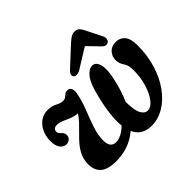

<svg xmlns="http://www.w3.org/2000/svg" viewBox="-153 -834 1034 1034"><g transform="rotate(-45 364.0 -317.0)"><path d="M465 -447.5Q491.5 -447 501.2 -412.5Q511 -378 496.5 -313.5Q480.5 -239 454.5 -181.5Q455 -116 469.5 -90Q484 -64 506 -64Q531.5 -64 554.2 -93.8Q577 -123.5 591.2 -170.2Q605.5 -217 605.5 -267Q605.5 -291.5 602.5 -304.8Q599.5 -318 592 -329Q575 -353 575 -378Q575 -407.5 593.8 -427.8Q612.5 -448 644.5 -448Q676.5 -448 696 -425.2Q715.5 -402.5 715.5 -352Q715.5 -274.5 695 -208.5Q674.5 -142.5 639 -93.8Q603.5 -45 558 -18Q512.5 9 462.5 9Q428 9 402.5 -5.8Q377 -20.5 363 -52Q325.5 -20 282.5 -5.5Q239.5 9 194 9Q130.5 9 102 -15.8Q73.5 -40.5 74 -88.5Q74.5 -127 91.2 -157.5Q108 -188 133 -214.2Q158 -240.5 184.2 -266Q210.5 -291.5 229.5 -320Q203.5 -321.5 182 -330.5Q160.5 -339.5 141.8 -347.8Q123 -356 105.5 -356Q76.5 -356 76.5 -330.5Q76.5 -322 89 -309.5Q96.5 -302.5 100.5 -296.2Q104.5 -290 104.5 -280.5Q105 -265 94.2 -255Q83.5 -245 68 -245Q47 -245 32.8 -263.8Q18.5 -282.5 18.5 -318.5Q18.5 -373.5 49 -410.8Q79.5 -448 126.5 -448Q158 -448 179.5 -435.8Q201 -423.5 220 -423.5Q233 -423.5 240.8 -429.5Q248.5 -435.5 256 -441.8Q263.5 -448 276 -448Q305.5 -448 302 -406Q294.5 -358 275 -308.5Q255.5 -259 238.8 -211.2Q222 -163.5 222 -120Q222 -64 265.5 -64Q282 -64 303.8 -74Q325.5 -84 349 -107Q345 -143 350 -191Q355 -239 370 -301Q389.5 -384.5 414.5 -416.2Q439.5 -448 465 -447.5ZM398 -479Q383 -470.5 370.8 -470.8Q358.5 -471 353.5 -478Q341.5 -495 366 -517L468.5 -612Q485 -627 498.2 -635.8Q511.5 -644.5 527.5 -644.5Q544 -644.5 553.5 -636Q563 -627.5 570.5 -612L619.5 -514Q624.5 -503.5 622.2 -492.8Q620 -482 614.5 -478Q595.5 -464.5 577 -482L511.5 -549.5Z"/></g></svg>

Font: Fraunces 144pt S100 SemiBold
Style: Italic
Weight: 600
Italic angle: -16°
Version: Version 1.000; ttfautohint (v1.8.3)